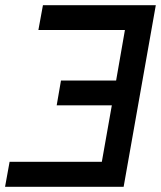

<svg xmlns="http://www.w3.org/2000/svg" viewBox="-58 -720 621 740"><path d="M-38.5 0 -21 -96.5H334.5L373 -314H160.5L177 -409.5H389.5L423.5 -604.5H90L107.5 -700H542.5L418.5 0Z"/></svg>

Font: Overpass Medium
Style: Italic
Weight: 500
Italic angle: -10°
Designer: Delve Withrington, Dave Bailey, Thomas Jockin
Foundry: Delve Fonts LLC
Version: Version 4.000